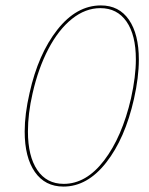

<svg xmlns="http://www.w3.org/2000/svg" viewBox="-20 -683 549 708"><path d="M71 -198Q71 -262 89 -340Q121 -484 191.5 -573.5Q262 -663 352 -663Q419 -663 455.5 -610Q492 -557 492 -463Q492 -398 474 -318Q441 -172 371.5 -83.5Q302 5 214 5Q146 5 108.5 -49Q71 -103 71 -198ZM463 -320Q481 -401 481 -464Q481 -554 446.5 -603.5Q412 -653 350 -653Q295 -653 245.5 -613.5Q196 -574 158.5 -502.5Q121 -431 100 -338Q83 -264 83 -198Q83 -107 117.5 -56Q152 -5 215 -5Q298 -5 364 -91.5Q430 -178 463 -320Z"/></svg>

Font: Ysabeau Infant Hairline
Style: Italic
Weight: 100
Italic angle: -12°
Designer: Christian Thalmann (Catharsis Fonts)
Version: Version 0.003